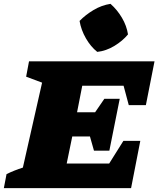

<svg xmlns="http://www.w3.org/2000/svg" viewBox="-63 -979 824 999"><path d="M-43 0 -29 -73Q-9 -83 12.5 -91.5Q34 -100 56 -107L156 -549L73 -580L88 -660H741L696 -432H607L580 -533H365L338 -395H432L480 -465H560L506 -195H426L405 -269H313L284 -128H505L579 -246H667L619 0ZM512 -959Q547 -928 571.5 -886.5Q596 -845 603 -800Q575 -766 532 -740Q489 -714 443 -709Q409 -736 384 -779.5Q359 -823 351 -870Q382 -902 424 -927Q466 -952 512 -959Z"/></svg>

Font: Piazzolla Black
Style: Italic
Weight: 900
Italic angle: -11.3°
Designer: Juan Pablo del Peral
Foundry: Huerta Tipografica
Version: Version 1.330